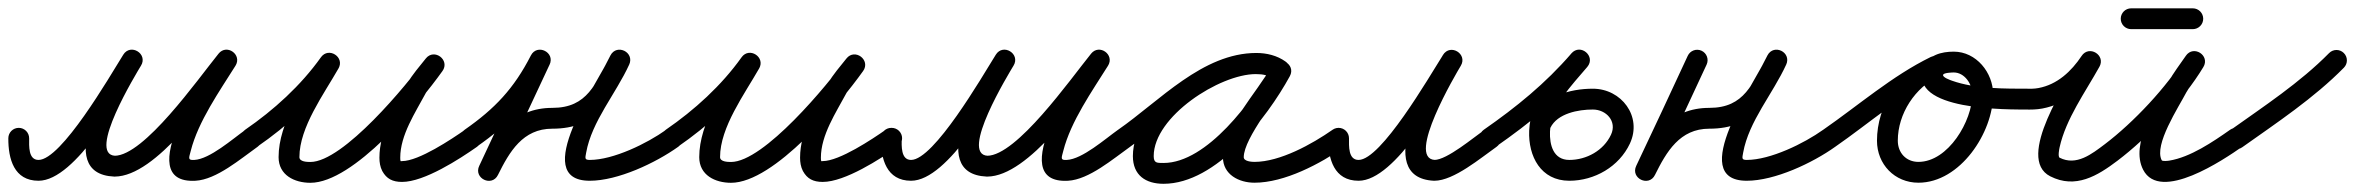

<svg xmlns="http://www.w3.org/2000/svg" viewBox="-45 -409 5655 461"><path d="M0.2 -102C-13.6 -102.1 -24.9 -91 -25 -77.2C-25.3 -27.5 -11.4 25 47.5 25C137 25 247.6 -177.7 293.5 -251.3C302.2 -265.2 295.7 -278.8 284.9 -285.4C274.2 -291.9 259.1 -291.4 250.7 -277.2C218.5 -222.8 78.7 8.3 229.2 15C229.2 15 229.5 15 229.9 15C230.2 15 230.5 15 230.5 15C330.2 14.5 455.6 -170.7 518.7 -248.8C528.5 -261 522.5 -274.8 512 -282.4C501.5 -289.9 486.4 -291 478.1 -277.8C453.9 -239.2 265.7 33.7 424.4 25C474.9 22.2 532.8 -27.8 573.5 -56.6C584.7 -64.6 587.4 -80.2 579.4 -91.5C571.4 -102.7 555.8 -105.4 544.5 -97.4C513.3 -75.3 458.9 -27 421.6 -25C405 -24 408.6 -29.4 413.1 -47.1C431 -117.6 482.3 -190.4 520.4 -251.2C528.7 -264.5 523.5 -277.8 513.7 -284.8C504 -291.8 489.6 -292.4 479.8 -280.2C429.1 -217.5 301.1 -35.3 230.2 -35C230.2 -35 230.5 -35 230.8 -35C231.2 -35 231.5 -35 231.5 -35C163.1 -38 282.4 -232.6 293.7 -251.7C302.1 -265.9 295.8 -279.4 285.2 -285.8C274.6 -292.3 259.7 -291.7 251 -277.7C217.4 -223.7 102.3 -25 47.5 -25C22.7 -25 24.9 -58.8 25 -76.8C25.1 -90.6 14 -101.9 0.2 -102Z M572.2 -56.4C572.2 -56.4 572.2 -56.4 572.2 -56.4C645.5 -106.9 714.6 -169.7 766.4 -242.5C775.5 -255.4 768.9 -269 758.1 -275.9C747.2 -282.9 732.1 -283.1 724.3 -269.4C684.1 -198.9 623.9 -114.6 623.9 -31.7C623.9 11.7 662.2 29.9 700.2 29.9C803.8 29.9 961.1 -159.4 1017.4 -238.5C1026.8 -251.7 1021.8 -265.6 1012 -273C1002.2 -280.3 987.5 -281.3 977.4 -268.6C962.3 -249.5 945.4 -230.5 933.3 -209.4C933.3 -209.4 933.2 -209.2 933.1 -209.1C933 -208.9 932.9 -208.8 932.9 -208.8C903.5 -153.7 866 -94.6 866 -30.3C866 -19.4 867.7 -8.4 872.7 1.4C872.7 1.4 872.8 1.6 872.9 1.7C873 1.9 873.1 2.1 873.1 2.1C883.1 20.1 897.3 27.8 920.4 27.8C973.8 27.8 1058.2 -27 1100.3 -56.5C1111.6 -64.4 1114.4 -80 1106.5 -91.3C1098.6 -102.6 1083 -105.4 1071.7 -97.5C1039.7 -75.1 960.5 -22.2 920.4 -22.2C905.4 -22.2 921.8 -13.2 916.9 -22.1C916.9 -22.1 917 -21.9 917.1 -21.7C917.2 -21.6 917.3 -21.4 917.3 -21.4C916 -23.9 916 -27.6 916 -30.3C916 -84.7 952 -138.3 977.1 -185.2C977.1 -185.2 977 -185.1 976.9 -184.9C976.8 -184.8 976.7 -184.6 976.7 -184.6C987.5 -203.4 1003 -220.4 1016.6 -237.4C1026.7 -250.1 1021.4 -264.2 1011.2 -271.9C1001.1 -279.5 986 -280.7 976.6 -267.5C932.8 -205.9 779.1 -20.1 700.2 -20.1C692.4 -20.1 673.9 -20.5 673.9 -31.7C673.9 -103.4 732.6 -182.9 767.7 -244.6C775.6 -258.4 769.6 -271.5 759.4 -278C749.3 -284.5 734.8 -284.4 725.6 -271.5C677.2 -203.5 612.4 -144.7 543.8 -97.6C532.5 -89.8 529.6 -74.2 537.4 -62.8C545.2 -51.5 560.8 -48.6 572.2 -56.4Z M1064.5 -62.7C1072.4 -51.4 1087.9 -48.6 1099.3 -56.5C1178.4 -111.5 1229.9 -166.4 1274.3 -253.1C1281.7 -267.7 1274 -280.6 1262.6 -286.1C1251.3 -291.7 1236.3 -289.9 1229.4 -275.1C1188.1 -186.9 1146.8 -98.8 1105.6 -10.6C1098.6 4.3 1106.2 17.1 1117.4 22.5C1128.5 27.9 1143.3 25.9 1150.6 11.1C1178.3 -44.8 1210.3 -100 1281 -100C1389.2 -100 1419.3 -167 1465.1 -252.7C1472.7 -266.9 1464.8 -279.8 1453.3 -285.4C1441.9 -291.1 1426.9 -289.5 1420.2 -274.8C1392 -212.6 1224 25 1371 25C1438.5 25 1528.8 -17.6 1583.5 -56.6C1594.8 -64.7 1597.4 -80.3 1589.4 -91.5C1581.3 -102.8 1565.7 -105.4 1554.5 -97.4C1554.5 -97.4 1554.5 -97.4 1554.5 -97.4C1508.6 -64.6 1427.7 -25 1371 -25C1358.1 -25 1360.1 -29.4 1362.4 -42.5C1375.8 -117.8 1434.1 -184.4 1465.8 -254.1C1472.4 -268.8 1465 -281.5 1454.1 -286.9C1443.1 -292.3 1428.5 -290.5 1420.9 -276.3C1384.7 -208.4 1366.2 -150 1281 -150C1189 -150 1142.5 -85.3 1105.8 -11.1C1098.5 3.7 1106.3 16.6 1117.6 22C1128.9 27.5 1143.9 25.5 1150.8 10.6C1192.1 -77.6 1233.4 -165.7 1274.6 -253.9C1281.6 -268.7 1274.1 -281.5 1263 -286.9C1251.9 -292.4 1237.2 -290.4 1229.7 -275.9C1189 -196.4 1143.2 -148 1070.7 -97.5C1059.4 -89.6 1056.6 -74.1 1064.5 -62.7Z M1582.2 -56.4C1582.2 -56.4 1582.2 -56.4 1582.2 -56.4C1655.5 -106.9 1724.6 -169.7 1776.4 -242.5C1785.5 -255.4 1778.9 -269 1768.1 -275.9C1757.2 -282.9 1742.1 -283.1 1734.3 -269.4C1694.1 -198.9 1633.9 -114.6 1633.9 -31.7C1633.9 11.7 1672.2 29.9 1710.2 29.9C1813.8 29.9 1971.1 -159.4 2027.4 -238.5C2036.8 -251.7 2031.8 -265.6 2022 -273C2012.2 -280.3 1997.5 -281.3 1987.4 -268.6C1972.3 -249.5 1955.4 -230.5 1943.3 -209.4C1943.3 -209.4 1943.2 -209.2 1943.1 -209.1C1943 -208.9 1942.9 -208.8 1942.9 -208.8C1913.5 -153.7 1876 -94.6 1876 -30.3C1876 -19.4 1877.7 -8.4 1882.7 1.4C1882.7 1.4 1882.8 1.6 1882.9 1.7C1883 1.9 1883.1 2.1 1883.1 2.1C1893.1 20.1 1907.3 27.8 1930.4 27.8C1983.8 27.8 2068.2 -27 2110.3 -56.5C2121.6 -64.4 2124.4 -80 2116.5 -91.3C2108.6 -102.6 2093 -105.4 2081.7 -97.5C2049.7 -75.1 1970.5 -22.2 1930.4 -22.2C1915.4 -22.2 1931.8 -13.2 1926.9 -22.1C1926.9 -22.1 1927 -21.9 1927.1 -21.7C1927.2 -21.6 1927.3 -21.4 1927.3 -21.4C1926 -23.9 1926 -27.6 1926 -30.3C1926 -84.7 1962 -138.3 1987.1 -185.2C1987.1 -185.2 1987 -185.1 1986.9 -184.9C1986.8 -184.8 1986.7 -184.6 1986.7 -184.6C1997.5 -203.4 2013 -220.4 2026.6 -237.4C2036.7 -250.1 2031.4 -264.2 2021.2 -271.9C2011.1 -279.5 1996 -280.7 1986.6 -267.5C1942.8 -205.9 1789.1 -20.1 1710.2 -20.1C1702.4 -20.1 1683.9 -20.5 1683.9 -31.7C1683.9 -103.4 1742.6 -182.9 1777.7 -244.6C1785.6 -258.4 1779.6 -271.5 1769.4 -278C1759.3 -284.5 1744.8 -284.4 1735.6 -271.5C1687.2 -203.5 1622.4 -144.7 1553.8 -97.6C1542.5 -89.8 1539.6 -74.2 1547.4 -62.8C1555.2 -51.5 1570.8 -48.6 1582.2 -56.4Z M2095.2 -102C2081.4 -102.1 2070.1 -91 2070 -77.2C2069.7 -27.5 2083.6 25 2142.5 25C2232 25 2342.6 -177.7 2388.5 -251.3C2397.2 -265.2 2390.7 -278.8 2379.9 -285.4C2369.2 -291.9 2354.1 -291.4 2345.7 -277.2C2313.5 -222.8 2173.7 8.3 2324.2 15C2324.2 15 2324.5 15 2324.9 15C2325.2 15 2325.5 15 2325.5 15C2425.2 14.5 2550.6 -170.7 2613.7 -248.8C2623.5 -261 2617.5 -274.8 2607 -282.4C2596.5 -289.9 2581.4 -291 2573.1 -277.8C2548.9 -239.2 2360.7 33.7 2519.4 25C2569.9 22.2 2627.8 -27.8 2668.5 -56.6C2679.7 -64.6 2682.4 -80.2 2674.4 -91.5C2666.4 -102.7 2650.8 -105.4 2639.5 -97.4C2608.3 -75.3 2553.9 -27 2516.6 -25C2500 -24 2503.6 -29.4 2508.1 -47.1C2526 -117.6 2577.3 -190.4 2615.4 -251.2C2623.7 -264.5 2618.5 -277.8 2608.7 -284.8C2599 -291.8 2584.6 -292.4 2574.8 -280.2C2524.1 -217.5 2396.1 -35.3 2325.2 -35C2325.2 -35 2325.5 -35 2325.8 -35C2326.2 -35 2326.5 -35 2326.5 -35C2258.1 -38 2377.4 -232.6 2388.7 -251.7C2397.1 -265.9 2390.8 -279.4 2380.2 -285.8C2369.6 -292.3 2354.7 -291.7 2346 -277.7C2312.4 -223.7 2197.3 -25 2142.5 -25C2117.7 -25 2119.9 -58.8 2120 -76.8C2120.1 -90.6 2109 -101.9 2095.2 -102Z M2633.5 -62.7C2641.3 -51.4 2656.9 -48.6 2668.3 -56.5C2757.5 -118.4 2858.2 -231.8 2971.6 -231.8C2985.8 -231.8 3000.8 -229 3012.5 -220.7C3025.4 -211.4 3039 -217.9 3046 -228.8C3053 -239.6 3053.3 -254.7 3039.5 -262.6C3016.6 -275.9 2997.4 -281.1 2970.3 -281.1C2854.7 -281.1 2675.1 -157.8 2675.1 -34.2C2675.1 11.8 2705.8 32.3 2748.7 32.3C2875.6 32.3 2997 -125.6 3051.9 -226C3059.9 -240.6 3053 -253.9 3042 -259.9C3031 -265.9 3016.1 -264.6 3008.1 -250C2973.3 -186.6 2891.3 -102.8 2891.3 -31.6C2891.3 10.3 2930 29.7 2967 29.7C3039.5 29.7 3125.2 -15.8 3183.3 -56.5C3194.6 -64.4 3197.4 -80 3189.5 -91.3C3181.6 -102.6 3166 -105.4 3154.7 -97.5C3154.7 -97.5 3154.7 -97.5 3154.7 -97.5C3105.5 -63.1 3028.5 -20.3 2967 -20.3C2960.3 -20.3 2941.3 -21.5 2941.3 -31.6C2941.3 -77.9 3025.4 -177.5 3051.9 -226C3059.9 -240.6 3053 -253.9 3042 -259.9C3031 -265.9 3016.1 -264.6 3008.1 -250C2963.4 -168.3 2853.2 -17.7 2748.7 -17.7C2732.9 -17.7 2725.1 -17.3 2725.1 -34.2C2725.1 -129.1 2883.3 -231.1 2970.3 -231.1C2988.8 -231.1 2999.4 -228.1 3014.5 -219.4C3028.2 -211.4 3041.4 -217.3 3048 -227.5C3054.6 -237.6 3054.4 -252.1 3041.5 -261.3C3021.2 -275.8 2996.3 -281.8 2971.6 -281.8C2842.5 -281.8 2739.5 -166.8 2639.7 -97.5C2628.4 -89.7 2625.6 -74.1 2633.5 -62.7Z M3144 -77C3144 -77 3144 -77 3144 -77C3144 -27.2 3158 25 3217 25C3306 25 3415.4 -176.7 3462.1 -250.7C3470.9 -264.6 3464.5 -278.2 3453.7 -284.8C3443 -291.3 3427.9 -290.9 3419.5 -276.8C3386.9 -222.1 3247.2 17.4 3397.8 25C3397.8 25 3398.1 25 3398.4 25C3398.7 25 3399 25 3399 25C3445.7 25 3510.9 -30.3 3548.3 -56.5C3559.6 -64.4 3562.4 -80 3554.5 -91.3C3546.6 -102.6 3531 -105.4 3519.7 -97.5C3519.7 -97.5 3519.7 -97.5 3519.7 -97.5C3493.8 -79.4 3429.2 -25 3399 -25C3399 -25 3399.3 -25 3399.6 -25C3399.9 -25 3400.3 -25 3400.2 -25C3330.5 -28.5 3450.9 -231.8 3462.5 -251.2C3470.9 -265.3 3464.6 -278.8 3454.1 -285.3C3443.5 -291.8 3428.6 -291.3 3419.9 -277.3C3385.2 -222.4 3271 -25 3217 -25C3191.9 -25 3194 -58.6 3194 -77C3194 -90.8 3182.8 -102 3169 -102C3155.2 -102 3144 -90.8 3144 -77Z M3511.5 -62.7C3519.4 -51.4 3534.9 -48.6 3546.3 -56.5C3627.8 -113.2 3700.7 -172.6 3765.9 -248.1C3776.7 -260.7 3772.5 -275.1 3763 -283.2C3753.4 -291.4 3738.5 -293.2 3727.8 -280.6C3681.8 -225.6 3629.8 -171.2 3626.6 -95C3626.6 -95 3626.6 -95 3626.6 -95C3626.6 -95 3626.6 -95 3626.6 -95C3624.2 -33.7 3654.5 25 3723 25C3783.6 25 3842.5 -8.8 3868.5 -64.4C3898.7 -129.3 3848.1 -196.2 3779.3 -196C3779.3 -196 3779.4 -196 3779.4 -196C3779.4 -196 3779.5 -196 3779.5 -196C3724.3 -196.1 3658.5 -177.5 3632.5 -123.9C3626.5 -111.5 3631.7 -96.5 3644.1 -90.5C3656.5 -84.5 3671.5 -89.7 3677.5 -102.1C3677.5 -102.1 3677.5 -102.1 3677.5 -102.1C3694.4 -136.9 3745 -146.1 3779.3 -146C3779.3 -146 3779.4 -146 3779.4 -146C3779.4 -146 3779.5 -146 3779.5 -146C3811.5 -146.1 3838.1 -117.7 3823.1 -85.6C3805.4 -47.5 3764.2 -25 3723 -25C3684.7 -25 3675.3 -60.9 3676.6 -93C3676.6 -93 3676.6 -93 3676.6 -93C3676.6 -93 3676.6 -93 3676.6 -93C3679.1 -155.5 3728.2 -203.2 3766.2 -248.4C3776.8 -261.1 3772.7 -275.5 3763.2 -283.5C3753.7 -291.6 3738.9 -293.3 3728.1 -280.8C3665.6 -208.5 3595.8 -151.8 3517.7 -97.5C3506.4 -89.6 3503.6 -74.1 3511.5 -62.7Z M4040.5 -287.2C4027.9 -293 4013.1 -287.5 4007.3 -274.9C3966.6 -186.6 3925.1 -98.6 3883.6 -10.7C3876.5 4.3 3884.1 17.1 3895.3 22.5C3906.5 27.9 3921.3 25.9 3928.6 11.1C3956.3 -44.8 3988.3 -100 4059 -100C4167.2 -100 4197.3 -167 4243.1 -252.7C4250.7 -266.9 4242.8 -279.8 4231.3 -285.4C4219.9 -291.1 4204.9 -289.5 4198.2 -274.8C4170 -212.6 4002 25 4149 25C4216.5 25 4306.8 -17.6 4361.5 -56.6C4372.8 -64.7 4375.4 -80.3 4367.4 -91.5C4359.3 -102.8 4343.7 -105.4 4332.5 -97.4C4332.5 -97.4 4332.5 -97.4 4332.5 -97.4C4286.6 -64.6 4205.7 -25 4149 -25C4136.1 -25 4138.1 -29.4 4140.4 -42.5C4153.8 -117.8 4212.1 -184.4 4243.8 -254.1C4250.4 -268.8 4243 -281.5 4232.1 -286.9C4221.1 -292.3 4206.5 -290.5 4198.9 -276.3C4162.7 -208.4 4144.2 -150 4059 -150C3967 -150 3920.5 -85.3 3883.8 -11.1C3876.5 3.7 3884.2 16.6 3895.5 22.1C3906.8 27.6 3921.8 25.6 3928.8 10.7C3970.4 -77.4 4011.9 -165.5 4052.7 -254C4058.5 -266.6 4053 -281.4 4040.5 -287.2Z M4326.4 -62.8C4334.3 -51.4 4349.9 -48.6 4361.2 -56.4C4443.3 -113.3 4522.8 -183.3 4612.3 -227C4627.2 -234.2 4629.3 -249 4623.9 -260.2C4618.6 -271.4 4605.8 -279.1 4590.9 -272.2C4514.5 -236.7 4461.7 -155.4 4461.7 -71.2C4461.7 -14.7 4504.1 29.7 4561.2 29.7C4661.6 29.7 4740.6 -90.9 4740.6 -182.5C4740.6 -234.6 4700.1 -285 4646 -285C4616.9 -285 4584.2 -277.1 4573.4 -246.3C4573.4 -246.3 4573.4 -246.3 4573.4 -246.3C4573.4 -246.4 4573.5 -246.4 4573.5 -246.4C4536.3 -142.3 4776.4 -146.1 4828 -146C4841.8 -146 4853 -157.2 4853 -171C4853 -184.8 4841.8 -196 4828 -196C4768.9 -196.1 4698.3 -195.2 4641.9 -215.2C4638 -216.6 4618.3 -223.3 4620.5 -229.6C4620.5 -229.6 4620.6 -229.6 4620.6 -229.7C4620.6 -229.7 4620.6 -229.7 4620.6 -229.7C4622.2 -234.3 4642 -235 4646 -235C4672.2 -235 4690.6 -207 4690.6 -182.5C4690.6 -119 4633 -20.3 4561.2 -20.3C4531.7 -20.3 4511.7 -42.1 4511.7 -71.2C4511.7 -136 4553.1 -199.5 4611.9 -226.8C4626.9 -233.7 4628.9 -248.6 4623.5 -260C4618.1 -271.4 4605.2 -279.2 4590.4 -271.9C4498.4 -227 4417 -155.9 4332.8 -97.6C4321.4 -89.7 4318.6 -74.1 4326.4 -62.8Z M4817.5 -146C4817.5 -146 4817.5 -146 4817.5 -146C4831.4 -145.7 4844.8 -145.8 4858.6 -148.4C4917.3 -159.4 4962.3 -198.4 4994.8 -247.1C5003.7 -260.4 4996.9 -273.9 4986 -280.6C4975 -287.3 4959.9 -287.1 4952.1 -273.1C4919.2 -213.8 4792.9 -28.9 4877.7 14.3C4938.4 45.2 4990.9 13.4 5039.1 -23.1C5112.8 -78.8 5197.9 -169.2 5245.4 -248.1C5253.7 -261.9 5247.9 -275.3 5237.6 -282C5227.3 -288.6 5212.7 -288.5 5203.5 -275.3C5189.1 -254.6 5173.8 -234.2 5161.3 -212.4C5161.3 -212.4 5161.2 -212.2 5161.1 -212C5161 -211.8 5160.9 -211.6 5160.9 -211.6C5131.5 -155.7 5069 -63.6 5100.7 -1.6C5100.7 -1.6 5100.7 -1.6 5100.7 -1.6C5100.7 -1.6 5100.7 -1.6 5100.7 -1.6C5141.5 78 5295 -26.2 5338.3 -56.5C5349.6 -64.4 5352.4 -80 5344.5 -91.3C5336.6 -102.6 5321 -105.4 5309.7 -97.5C5309.7 -97.5 5309.7 -97.5 5309.7 -97.5C5268.5 -68.6 5214.1 -31.4 5163.3 -23.3C5160.9 -22.9 5146.9 -21.1 5145.3 -24.4C5145.3 -24.4 5145.3 -24.4 5145.3 -24.4C5145.3 -24.4 5145.3 -24.4 5145.3 -24.4C5126.3 -61.4 5185.4 -150.7 5205.1 -188.4C5205.1 -188.4 5205 -188.2 5204.9 -188C5204.8 -187.8 5204.7 -187.6 5204.7 -187.6C5216.4 -208.1 5231 -227.3 5244.5 -246.7C5253.7 -260 5247.4 -273.7 5236.7 -280.6C5226 -287.5 5210.9 -287.7 5202.6 -273.9C5158.3 -200.4 5077.5 -114.9 5008.9 -62.9C4977.9 -39.5 4940.6 -9.8 4900.3 -30.3C4895.6 -32.7 4899.4 -51.8 4900.2 -55.3C4915.3 -123.6 4961.8 -187.5 4995.9 -248.9C5003.6 -262.8 4997.4 -276 4987 -282.3C4976.6 -288.7 4962.1 -288.2 4953.2 -274.9C4928.3 -237.5 4894.6 -206 4849.4 -197.6C4839 -195.6 4828.9 -195.8 4818.5 -196C4804.7 -196.3 4793.3 -185.3 4793 -171.5C4792.7 -157.7 4803.7 -146.3 4817.5 -146ZM5072 -339C5072 -339 5072 -339 5072 -339C5121.3 -339 5170.7 -339 5220 -339C5233.8 -339 5245 -350.2 5245 -364C5245 -377.8 5233.8 -389 5220 -389C5220 -389 5220 -389 5220 -389C5170.7 -389 5121.3 -389 5072 -389C5058.2 -389 5047 -377.8 5047 -364C5047 -350.2 5058.2 -339 5072 -339Z M5303.6 -61.2C5311.6 -49.9 5327.2 -47.3 5338.5 -55.3C5421.9 -114.5 5510.9 -173.4 5582.8 -246.5C5592.5 -256.3 5592.4 -272.1 5582.5 -281.8C5572.7 -291.5 5556.9 -291.4 5547.2 -281.5C5547.2 -281.5 5547.2 -281.5 5547.2 -281.5C5477.4 -210.6 5390.4 -153.6 5309.5 -96C5298.3 -88 5295.6 -72.4 5303.6 -61.2Z"/></svg>

Font: FRB American Cursive Guidelines Arrows Semibold
Style: Italic
Weight: 600
Italic angle: -25°
Version: Version 2.0;Modular Font Editor K font №1